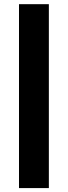

<svg xmlns="http://www.w3.org/2000/svg" viewBox="-20 -831 333 942"><path d="M219.7 91.8V-810.5H73.2V91.8Z"/></svg>

Font: Winston
Style: Bold
Weight: 700
Designer: Vernon Adams, Kim Jin-seong, David Berlow, Cristiano Sobral
Foundry: The Winston Project Authors
Version: Version 3.004